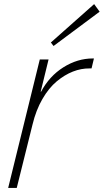

<svg xmlns="http://www.w3.org/2000/svg" viewBox="-20 -920 508 940"><path d="M439.9 -633.8 428.2 -585H418Q377.4 -585.4 336.9 -569.6Q296.4 -553.7 257.8 -521.7Q219.2 -489.7 187.7 -435.3Q156.2 -380.9 139.2 -310.1L62 0H20L174.8 -628.9H217.8L179.2 -471.2H181.2Q221.7 -547.4 290.5 -590.6Q359.4 -633.8 434.1 -633.8ZM440.9 -899.9 467.8 -862.8 242.2 -694.8 229 -711.9Z"/></svg>

Font: Sinkin Sans 200 X Light Italic
Style: Regular
Weight: 200
Italic angle: -112°
Designer: Keith Bates
Foundry: K-Type
Version: Sinkin Sans (version 1.0)  by Keith Bates   •   © 2014   www